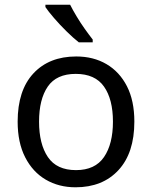

<svg xmlns="http://www.w3.org/2000/svg" viewBox="-20 -786 645 816"><path d="M551 -269Q551 -136 483.5 -63Q416 10 301 10Q230 10 174.5 -22.5Q119 -55 87 -117.5Q55 -180 55 -269Q55 -402 122 -474Q189 -546 304 -546Q377 -546 432.5 -513.5Q488 -481 519.5 -419.5Q551 -358 551 -269ZM146 -269Q146 -174 183.5 -118.5Q221 -63 303 -63Q384 -63 422 -118.5Q460 -174 460 -269Q460 -364 422 -418Q384 -472 302 -472Q220 -472 183 -418Q146 -364 146 -269ZM278 -766Q289 -744 305.5 -716.5Q322 -689 340.5 -663Q359 -637 374 -618V-606H315Q292 -624 263 -652.5Q234 -681 209.5 -709.5Q185 -738 173 -756V-766Z"/></svg>

Font: Noto Sans Glagolitic
Style: Regular
Weight: 400
Designer: Monotype Design Team
Foundry: Monotype Imaging Inc.
Version: Version 2.004; ttfautohint (v1.8.4.7-5d5b)